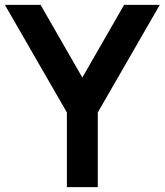

<svg xmlns="http://www.w3.org/2000/svg" viewBox="-20 -770 678 790"><path d="M490.6 -750 318.8 -451 146.9 -750H0L255.2 -307.3V0H382.3V-307.3L637.5 -750Z"/></svg>

Font: Manrope3 Bold
Style: Regular
Weight: 700
Designer: Mikhail Sharanda
Foundry: Mikhail Sharanda
Version: Version 3.000;PS 003.000;hotconv 1.0.88;makeotf.lib2.5.64775